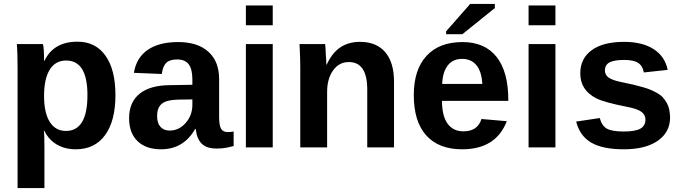

<svg xmlns="http://www.w3.org/2000/svg" viewBox="-20 -753 3484 981"><path d="M569.8 -267.1Q569.8 -134.8 516.8 -62.5Q463.9 9.8 367.2 9.8Q312 9.8 270.3 -14.6Q228.5 -39.1 207 -84H204.1Q207 -69.3 207 4.9V208H69.8V-407.2Q69.8 -486.8 65.9 -527.8H199.2Q205.1 -510.7 205.1 -441.9H207Q253.4 -540 376 -540Q468.3 -540 519 -468.5Q569.8 -397 569.8 -267.1ZM426.8 -267.1Q426.8 -443.8 317.9 -443.8Q263.2 -443.8 234.1 -397Q205.1 -350.1 205.1 -263.2Q205.1 -176.8 234.1 -130.4Q263.2 -84 316.9 -84Q426.8 -84 426.8 -267.1Z M802.7 9.8Q725.6 9.8 682.6 -32Q639.6 -73.7 639.6 -148.9Q639.6 -230.5 693.1 -273.9Q746.6 -317.4 848.6 -317.9L962.9 -319.8V-347.2Q962.9 -399.4 944.3 -424.3Q925.8 -449.2 884.8 -449.2Q847.2 -449.2 829.6 -432.1Q812 -415 806.6 -375L664.1 -380.9Q676.8 -458 734.4 -498Q792 -538.1 890.6 -538.1Q990.2 -538.1 1044.9 -488.5Q1099.6 -439 1099.6 -349.1V-155.8Q1099.6 -112.3 1109.6 -95.2Q1119.6 -78.1 1143.1 -78.1Q1159.2 -78.1 1173.8 -81.1V-6.8Q1170.9 -6.3 1163.3 -4.4Q1155.8 -2.4 1153.6 -2Q1151.4 -1.5 1145 0Q1138.7 1.5 1136 1.7Q1133.3 2 1127.7 2.9Q1122.1 3.9 1118.2 4.4Q1114.3 4.9 1108.6 5.1Q1103 5.4 1097.7 5.6Q1092.3 5.9 1085.9 5.9Q1035.6 5.9 1010.5 -19Q985.4 -43.9 980 -94.2H977.1Q918 9.8 802.7 9.8ZM962.9 -217.8V-245.1L891.6 -244.1Q845.7 -242.7 823.7 -232.9Q782.7 -215.8 782.7 -160.2Q782.7 -124 799.8 -105Q816.9 -85.9 846.7 -85.9Q894.5 -85.9 928.7 -124.8Q962.9 -163.6 962.9 -217.8Z M1373.5 -624H1236.3V-725.1H1373.5ZM1373.5 0H1236.3V-527.8H1373.5Z M1993.2 0H1856.4V-295.9Q1856.4 -436 1762.2 -436Q1712.4 -436 1681.9 -393.3Q1651.4 -350.6 1651.4 -283.2V0H1514.2V-410.2Q1514.2 -435.5 1513.4 -457.5Q1512.7 -479.5 1511.7 -500Q1510.7 -520.5 1510.3 -527.8H1641.1Q1643.1 -515.6 1644.5 -478Q1647.5 -437.5 1647.5 -422.9H1649.4Q1676.8 -482.9 1718.8 -511Q1760.7 -539.1 1819.3 -539.1Q1903.3 -539.1 1948.2 -486.6Q1993.2 -434.1 1993.2 -335Z M2341.3 9.8Q2221.7 9.8 2158 -61Q2094.2 -131.8 2094.2 -267.1Q2094.2 -397 2159.2 -467.5Q2224.1 -538.1 2343.3 -538.1Q2457 -538.1 2517.1 -462.4Q2577.1 -386.7 2577.1 -242.2V-237.8H2238.3Q2238.3 -161.1 2266.6 -121.6Q2294.9 -82 2348.1 -82Q2420.4 -82 2439.9 -145L2569.3 -133.8Q2514.2 9.8 2341.3 9.8ZM2341.3 -452.1Q2293.9 -452.1 2267.8 -418.7Q2241.7 -385.3 2239.3 -324.2H2444.3Q2440.9 -387.2 2414.3 -419.7Q2387.7 -452.1 2341.3 -452.1ZM2342.3 -578.1H2259.3V-592.8L2382.3 -732.9H2508.3V-711.9Z M2817.9 -624H2680.7V-725.1H2817.9ZM2817.9 0H2680.7V-527.8H2817.9Z M3403.8 -153.8Q3403.8 -77.6 3341.1 -33.9Q3278.3 9.8 3167.5 9.8Q3059.1 9.8 3000.7 -24.4Q2942.4 -58.6 2923.8 -131.8L3044.4 -149.9Q3054.7 -110.8 3080.3 -95.9Q3106 -81.1 3167.5 -81.1Q3225.1 -81.1 3251.5 -95.5Q3277.8 -109.9 3277.8 -142.1Q3277.8 -167 3256.6 -182.1Q3235.4 -197.3 3184.6 -207Q3069.3 -229.5 3027.8 -250Q2944.8 -292 2944.8 -377.9Q2944.8 -454.1 3003.2 -496.6Q3061.5 -539.1 3168.5 -539.1Q3262.2 -539.1 3319.8 -502Q3377.4 -464.8 3391.6 -396L3269.5 -382.8Q3263.7 -416.5 3240.7 -431.6Q3217.8 -446.8 3168.5 -446.8Q3118.7 -446.8 3094.7 -434.3Q3070.8 -421.9 3070.8 -393.1Q3070.8 -370.1 3089.6 -356.7Q3108.4 -343.3 3152.8 -334Q3189 -326.7 3212.2 -321.3Q3235.4 -315.9 3262.2 -308.3Q3289.1 -300.8 3305.4 -293.7Q3321.8 -286.6 3339.4 -276.6Q3356.9 -266.6 3366.9 -255.1Q3377 -243.7 3386 -228.5Q3395 -213.4 3398.9 -195.1Q3402.8 -176.8 3403.8 -153.8Z"/></svg>

Font: Libra Sans Modern
Style: Bold
Weight: 700
Foundry: Stefan Peev, Context Ltd
Version: Version 1.000